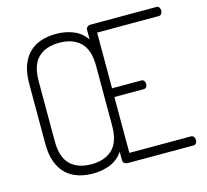

<svg xmlns="http://www.w3.org/2000/svg" viewBox="-106 -852 1053 979"><g transform="rotate(-15 421.0 -362.5)"><path d="M269 6Q227 6 191 -5.5Q155 -17 128.5 -42Q102 -67 87 -107Q72 -147 72 -204V-521Q72 -578 87 -618Q102 -658 128.5 -683Q155 -708 191 -719.5Q227 -731 269 -731Q319 -731 360.5 -714Q402 -697 428 -659V-709Q428 -720 435.5 -725.5Q443 -731 452 -731H799Q810 -731 814.5 -723.5Q819 -716 819 -708Q819 -698 814 -690.5Q809 -683 799 -683H474V-389H628Q638 -389 643 -382Q648 -375 648 -365Q648 -357 643.5 -350Q639 -343 628 -343H474V-48H799Q809 -48 814 -40.5Q819 -33 819 -23Q819 -15 814.5 -7.5Q810 0 799 0H452Q443 0 435.5 -5.5Q428 -11 428 -22V-66Q402 -28 360.5 -11Q319 6 269 6ZM425 -521Q425 -605 385 -644Q345 -683 273 -683Q201 -683 161.5 -644Q122 -605 122 -521V-204Q122 -120 161.5 -81Q201 -42 273 -42Q345 -42 385 -81Q425 -120 425 -204Z"/></g></svg>

Font: AkaAcidDosis
Style: Light
Weight: 300
Designer: Edgar Tolentino, Pablo Impallari, Igino Marini, Aka-Acid
Foundry: Edgar Tolentino, Pablo Impallari, Igino Marini, Aka-Acid
Version: Version 1.007